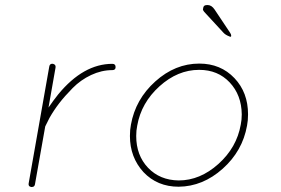

<svg xmlns="http://www.w3.org/2000/svg" viewBox="-20 -743 1119 764"><path d="M191 -489Q203 -486 201 -474L173 -315Q192 -343 212 -368Q312 -489 427 -489Q440 -489 440 -476Q440 -464 427 -464Q384 -464 342.5 -444.5Q301 -425 269 -392.5Q237 -360 215.5 -332Q194 -304 177 -274L160 -240L119 -9Q117 1 107 1H104Q92 -1 94 -13L176 -478Q178 -491 191 -489Z M967 -288Q967 -263 963 -243L951 -245L963 -243Q945 -142 866 -71.5Q787 -1 691 0Q606 0 551 -58Q497 -117 497 -202Q497 -227 501 -247Q519 -348 598 -419Q677 -490 773 -490Q858 -490 913 -432Q967 -375 967 -288ZM938 -247Q942 -266 942 -288Q941 -365 894 -415Q847 -465 773 -465H772Q687 -465 614.5 -399.5Q542 -334 526 -243Q522 -224 522 -202Q522 -125 569 -75.5Q616 -26 691 -25Q776 -25 849 -90.5Q922 -156 938 -247ZM893 -598Q877 -604 869 -613L798 -690Q785 -703 788 -708Q788 -709 789 -713.5Q790 -718 793.5 -720.5Q797 -723 806 -723Q822 -723 834 -705L896 -612Q900 -606 900 -601Q900 -594 893 -598Z"/></svg>

Font: Quicksand
Style: Light Italic
Weight: 300
Italic angle: -12°
Designer: Andrew Paglinawan
Foundry: Andrew Paglinawan
Version: 1.002